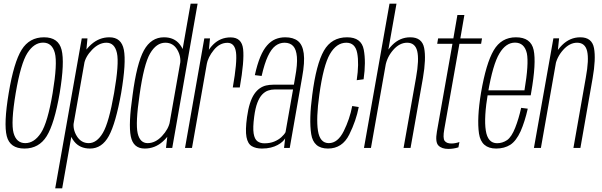

<svg xmlns="http://www.w3.org/2000/svg" viewBox="-20 -805 3274 1045"><path d="M113 3.5Q192 3.5 234 -63.8Q276 -131 305 -299Q332.5 -466 315.2 -534Q298 -602 219.5 -602Q140 -602 97.8 -534.2Q55.5 -466.5 27.5 -299Q-0.5 -131.5 16.8 -64Q34 3.5 113 3.5ZM117.5 -26Q69 -26 53.8 -81.5Q38.5 -137 65.5 -298.5Q93 -460 129.2 -516.5Q165.5 -573 214.5 -573Q263.5 -573 278.5 -517Q293.5 -461 266.5 -298.5Q239.5 -137.5 203 -81.8Q166.5 -26 117.5 -26Z M280.5 220H318.5L448.5 -515L456 -596H425ZM470 3.5Q535 3.5 572.5 -65.2Q610 -134 639.5 -299Q667.5 -465 654.2 -533.5Q641 -602 575.5 -602Q520.5 -602 477.2 -563.8Q434 -525.5 427 -484.5L437.5 -455.5Q444.5 -496.5 481.5 -534.5Q518.5 -572.5 559.5 -572.5Q604 -572.5 616.5 -516.2Q629 -460 601 -299Q573 -138 540 -82Q507 -26 463 -26Q421.5 -26 398 -64.2Q374.5 -102.5 382 -144L361 -114Q353.5 -73 384 -34.8Q414.5 3.5 470 3.5Z M883.5 0H917.5L1055.5 -785H1017.5L891.5 -70ZM767.5 3.5Q823.5 3.5 866 -34.8Q908.5 -73 916.5 -114L905 -144Q897.5 -102.5 861.5 -64.2Q825.5 -26 783.5 -26Q741.5 -26 729.2 -80.2Q717 -134.5 739.5 -288Q763 -456 797 -514.2Q831 -572.5 880 -572.5Q922.5 -572.5 944.8 -534.5Q967 -496.5 960 -455.5L980.5 -484.5Q988.5 -525.5 958.2 -563.8Q928 -602 872.5 -602Q802.5 -602 763.2 -530.8Q724 -459.5 701.5 -286.5Q678.5 -129.5 691.8 -63Q705 3.5 767.5 3.5Z M1247 -329H1285Q1310.5 -474 1303.2 -537.8Q1296 -601.5 1235 -601.5Q1179.5 -601.5 1140.2 -562.5Q1101 -523.5 1092 -469.5L1104.5 -453Q1112 -494 1143.8 -533Q1175.5 -572 1218 -572Q1257.5 -572 1264.5 -520Q1271.5 -468 1247 -329ZM987 0H1025L1114 -504.5L1123 -596H1092Z M1405.5 3.5Q1432.5 3.5 1453.8 -1.8Q1475 -7 1491 -15.8Q1507 -24.5 1517.2 -34Q1527.5 -43.5 1532 -52L1526 0H1557L1624.5 -385Q1639.5 -467 1633.2 -514.2Q1627 -561.5 1601.5 -581.8Q1576 -602 1532.5 -602Q1503.5 -602 1479 -591.8Q1454.5 -581.5 1433.8 -558Q1413 -534.5 1396.5 -494.8Q1380 -455 1367 -396L1404 -391.5Q1419.5 -459.5 1438 -499Q1456.5 -538.5 1479 -555.5Q1501.5 -572.5 1528.5 -572.5Q1558.5 -572.5 1575.5 -554.5Q1592.5 -536.5 1596 -495.5Q1599.5 -454.5 1586.5 -385L1579.5 -344H1467Q1447 -344 1428.5 -339.8Q1410 -335.5 1393.8 -324.2Q1377.5 -313 1364 -293.2Q1350.5 -273.5 1340.5 -242.5Q1330.5 -211.5 1324.5 -168Q1314.5 -96 1321.5 -59.2Q1328.5 -22.5 1350.5 -9.5Q1372.5 3.5 1405.5 3.5ZM1419 -25Q1396.5 -25 1381 -36.2Q1365.5 -47.5 1360.5 -78.8Q1355.5 -110 1363.5 -170Q1369.5 -216.5 1380.8 -245.8Q1392 -275 1407.2 -290.8Q1422.5 -306.5 1439.5 -312.2Q1456.5 -318 1474 -318H1575L1534 -85.5Q1527 -72.5 1511.2 -58.2Q1495.5 -44 1472.5 -34.5Q1449.5 -25 1419 -25Z M1765 3.5Q1843 3.5 1880.8 -72.5Q1918.5 -148.5 1932.5 -222.5L1897 -228Q1883.5 -157 1851 -91.5Q1818.5 -26 1769.5 -26Q1721 -26 1710.5 -93.8Q1700 -161.5 1718 -289.5Q1740 -449.5 1775.8 -511Q1811.5 -572.5 1865 -572.5Q1913.5 -572.5 1924.2 -516Q1935 -459.5 1921.5 -368.5L1959 -373.5Q1972.5 -467.5 1959.8 -534.8Q1947 -602 1869 -602Q1784.5 -602 1742.8 -529Q1701 -456 1679.5 -288.5Q1661.5 -154 1673.8 -75.2Q1686 3.5 1765 3.5Z M1961 0H1999L2138 -785H2100ZM2176.5 0H2214.5L2282 -381Q2300 -486 2288.5 -544Q2277 -602 2213 -602Q2156.5 -602 2114.5 -559.5Q2072.5 -517 2063 -465L2077.5 -445Q2086 -494 2120.2 -533.2Q2154.5 -572.5 2196 -572.5Q2239.5 -572.5 2250.8 -526.8Q2262 -481 2244.5 -383Z M2420 5.5Q2448 5.5 2475 -3L2480.5 -32Q2458 -24 2436.5 -24Q2410.5 -24 2400 -38.5Q2389.5 -53 2398 -101L2480.5 -566.5H2598.5L2603.5 -596H2485.5L2507.5 -723.5H2469.5L2447.5 -596H2364.5L2359.5 -566.5H2442.5L2358 -89Q2348 -32 2366 -13.2Q2384 5.5 2420 5.5Z M2680.5 3.5 2685.5 -25.5Q2634.5 -25.5 2624 -95Q2613 -164.5 2636 -300.5Q2662.5 -455.5 2698.5 -514.5Q2733.5 -573 2783 -573Q2834 -573 2847.5 -515Q2859 -458.5 2834.5 -313.5H2632L2627.5 -286H2868.5Q2870 -294 2871 -301Q2899.5 -463.5 2884.5 -533Q2869.5 -602 2788 -602Q2708.5 -602 2667 -531Q2625.5 -460.5 2598 -300Q2575 -160.5 2587 -78Q2599.5 3.5 2680.5 3.5ZM2685.5 -25.5 2680.5 3.5Q2725 3.5 2757.5 -17Q2789.5 -38 2813.5 -90.5Q2836.5 -143 2852.5 -213.5L2816.5 -218Q2803.5 -159 2784 -109.5Q2764.5 -60 2740 -42.5Q2714.5 -25.5 2685.5 -25.5Z M2886 0H2924L3014 -510L3023 -596.5H2992ZM3101 0H3139L3205.5 -379.5Q3224 -484.5 3213 -543.2Q3202 -602 3138.5 -602Q3082 -602 3039.2 -559.5Q2996.5 -517 2987 -465L3001.5 -445Q3010 -494 3045 -533.2Q3080 -572.5 3121 -572.5Q3164.5 -572.5 3175.5 -526.8Q3186.5 -481 3168.5 -383Z"/></svg>

Font: Anybody Condensed ExtraLight
Style: Italic
Weight: 250
Width: 3
Italic angle: -10°
Version: Version 1.113;gftools[0.9.25]